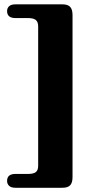

<svg xmlns="http://www.w3.org/2000/svg" viewBox="-20 -760 438 908"><path d="M160.5 23.5V-635Q160.5 -656.5 149.2 -665.5Q138 -674.5 113.5 -674.5H53.5Q13.5 -674.5 13.5 -707.5Q13.5 -721.5 23 -730.5Q32.5 -739.5 53.5 -739.5H274.5Q301 -739.5 312 -727.2Q323 -715 323 -689V77.5Q323 104 312 116Q301 128 274.5 128H53.5Q32.5 128 23 118.8Q13.5 109.5 13.5 95.5Q13.5 62.5 53.5 62.5H113.5Q138 62.5 149.2 54Q160.5 45.5 160.5 23.5Z"/></svg>

Font: Fraunces
Style: Regular
Weight: 900
Version: Version 1.000;[b76b70a41]